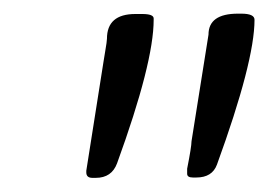

<svg xmlns="http://www.w3.org/2000/svg" viewBox="-20 -738 398 277"><path d="M134.3 -682.1Q134.3 -717.8 175.3 -717.8H185.1Q201.7 -717.8 201.7 -711.4V-709.5Q201.7 -647.5 148.9 -502.4Q141.1 -481.4 118.2 -481.4H113.3Q104.5 -481.4 104.5 -489.3V-491.7L129.4 -649.4L131.8 -664.1Q134.3 -678.7 134.3 -682.1ZM323.2 -718.3H328.1Q347.2 -718.3 347.2 -709.5Q347.2 -649.4 293 -500.5Q286.1 -481.9 263.2 -481.9H258.3Q250 -481.9 250 -487.3V-494.6Q256.3 -526.4 256.3 -534.2L280.8 -688Q280.8 -718.3 323.2 -718.3Z"/></svg>

Font: Averia Sans Libre Light
Style: Italic
Weight: 300
Italic angle: -8.5°
Version: Version 1.002